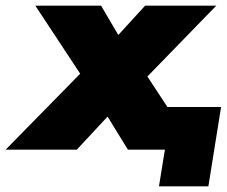

<svg xmlns="http://www.w3.org/2000/svg" viewBox="-105 -530 803 680"><path d="M-85 0 179 -269 20 -510H253L314 -406L409 -510H661L417 -259L488 -151H678L633 130H458L479 0H348L276 -117L167 0Z"/></svg>

Font: Mulish ExtraBlack
Style: Italic
Weight: 1000
Italic angle: -9°
Designer: Vernon Adams
Foundry: Vernon Adams
Version: Version 3.603; ttfautohint (v1.8.3)